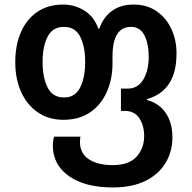

<svg xmlns="http://www.w3.org/2000/svg" viewBox="-20 -573 842 843"><path d="M476 250Q353 250 282.5 200Q212 150 212 66Q212 48 217 27H333Q331 41 331 50Q331 101 370.5 126.5Q410 152 475 152Q546 152 579.5 115Q613 78 613 24Q613 -21 592 -53.5Q571 -86 528 -86H511V-184H541Q585 -184 609 -223.5Q633 -263 633 -324Q633 -381 614 -418Q595 -455 555 -455Q515 -455 494.5 -423Q474 -391 474 -324V-296Q474 -226 449 -169.5Q424 -113 376 -80Q328 -47 259 -47Q193 -47 145.5 -80Q98 -113 72.5 -170Q47 -227 47 -300Q47 -375 72 -432Q97 -489 144 -521Q191 -553 257 -553Q308 -553 350.5 -526.5Q393 -500 412 -447H416Q434 -498 472 -525.5Q510 -553 567 -553Q626 -553 668.5 -523Q711 -493 733 -444.5Q755 -396 755 -339Q755 -254 721.5 -204.5Q688 -155 625 -138V-134Q680 -119 708.5 -76Q737 -33 737 30Q737 93 706.5 143Q676 193 618 221.5Q560 250 476 250ZM261 -145Q310 -145 332 -189Q354 -233 354 -300Q354 -369 332 -412Q310 -455 261 -455Q211 -455 189 -412Q167 -369 167 -300Q167 -233 189 -189Q211 -145 261 -145Z"/></svg>

Font: Noto Sans Georgian SemiCondensed SemiBold
Style: Regular
Weight: 600
Width: 4
Designer: Monotype Design Team, Akaki Razmadze
Foundry: Google LLC
Version: Version 2.005; ttfautohint (v1.8.4.7-5d5b)